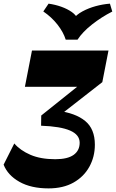

<svg xmlns="http://www.w3.org/2000/svg" viewBox="-84 -834 642 1064"><path d="M185 210Q88.2 210 23.7 173.6Q-40.8 137.3 -64 78.5L-4.8 -39Q28.2 -0.5 84.7 23.9Q141.2 48.3 222.5 48.3Q290.5 48.3 324 24.3Q357.5 0.3 357.5 -43Q357.5 -87.3 304.5 -110.4Q251.5 -133.5 143.7 -137.3L144.5 -193.8L372.3 -376L372 -353H54L93.2 -554H517.2L483 -378.8L225 -177.5L234 -220.3Q334.2 -207.8 388 -163.6Q441.7 -119.5 441.7 -32.3Q441.7 35 411.1 90.2Q380.5 145.5 323.4 177.7Q266.2 210 185 210ZM525.2 -813.7 538.2 -770Q478.7 -739.8 426.2 -698.5Q373.7 -657.3 345.5 -614H280.3Q267.2 -656 234.5 -697.8Q201.7 -739.5 156 -770.5L185.2 -813.7Q221.7 -808.7 255.5 -796.7Q289.2 -784.7 314.2 -767.1Q339.2 -749.5 347.5 -726.2H319.2Q339.7 -753 373.4 -771.1Q407 -789.2 446.5 -800Q486 -810.7 525.2 -813.7Z"/></svg>

Font: Savate ExtraLight
Style: Italic
Weight: 200
Italic angle: -11°
Designer: Max Esnée
Foundry: Plomb Type
Version: Version 2.000